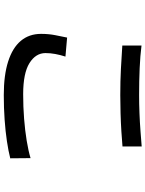

<svg xmlns="http://www.w3.org/2000/svg" viewBox="106 -860 787 1040"><g transform="rotate(90 500.0 -340.5)"><path d="M227 -713Q282 -706 350.5 -703Q419 -700 495 -700Q544 -700 594 -702Q644 -704 690.5 -707.5Q737 -711 774 -714V-610Q740 -607 692.5 -604Q645 -601 594 -599.5Q543 -598 496 -598Q419 -598 353 -601.5Q287 -605 227 -609ZM287 -301Q278 -273 273 -246Q268 -219 268 -193Q268 -140 322.5 -106Q377 -72 491 -72Q560 -72 623.5 -77Q687 -82 742 -91Q797 -100 837 -112L838 -2Q799 8 745.5 16Q692 24 628.5 28.5Q565 33 495 33Q388 33 314 9.5Q240 -14 202 -59Q164 -104 164 -169Q164 -210 171 -245.5Q178 -281 184 -310Z"/></g></svg>

Font: Noto Sans SC Thin Medium
Style: Regular
Weight: 500
Version: Version 2.004-H2;hotconv 1.0.118;makeotfexe 2.5.65603